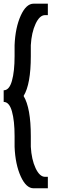

<svg xmlns="http://www.w3.org/2000/svg" viewBox="-38 -722 379 1040"><path d="M221.2 235.8V297.9H144Q103.5 297.9 74.2 233.2Q44.9 168.5 41 73.2V15.1Q41 -67.9 26.6 -118.9Q12.2 -169.9 -18.1 -169.9V-232.9Q12.2 -232.9 26.6 -283.9Q41 -335 41 -418V-477.1Q44.9 -572.3 74.2 -637.2Q103.5 -702.1 144 -702.1H221.2V-640.1H206.1Q176.8 -640.1 154.8 -593Q132.8 -545.9 128.9 -477.1V-418Q128.9 -265.6 89.8 -202.1Q128.9 -137.2 128.9 15.1V73.2Q132.8 142.1 154.8 189Q176.8 235.8 206.1 235.8Z"/></svg>

Font: Favorite Color
Style: Regular
Weight: 400
Designer: Bryce Wilner
Version: Version 1.000;PS 1.0;hotconv 16.6.51;makeotf.lib2.5.65220 DE